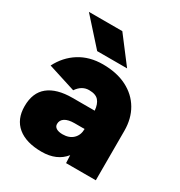

<svg xmlns="http://www.w3.org/2000/svg" viewBox="-169 -817 884 945"><g transform="rotate(30 273.0 -344.5)"><path d="M335 -44Q290 12 204 12Q116 12 68 -27.5Q20 -67 20 -141Q20 -218 67.5 -256Q115 -294 204 -294H330Q327 -330 310.5 -349Q294 -368 256 -368Q215 -368 188 -328L31 -378Q63 -441 119.5 -476.5Q176 -512 252 -512Q331 -512 388 -483Q445 -454 475.5 -402Q506 -350 506 -281V0H337ZM251 -114Q288 -114 310 -135Q332 -156 332 -191H275Q240 -191 221 -179Q202 -167 202 -145Q202 -130 215 -122Q228 -114 251 -114ZM62 -701H252L364 -554H194Z"/></g></svg>

Font: Oak Sans Black
Style: Regular
Weight: 900
Designer: Erik Kennedy, Walven
Foundry: Erik Kennedy, Walven
Version: Version 1.000